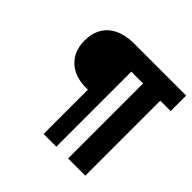

<svg xmlns="http://www.w3.org/2000/svg" viewBox="-178 -911 1094 1094"><g transform="rotate(45 369.0 -364.5)"><path d="M311.3 0V-356.7Q210.7 -353.6 155.1 -404.4Q99.6 -455.3 99.6 -540.3Q99.6 -601.2 124.9 -643Q150.3 -684.8 197.6 -706.9Q244.9 -729 311.3 -729H730.9V-604.4H647.3V0H508.6V-604.4H413.6V0Z"/></g></svg>

Font: Mona Sans
Style: Italic
Weight: 200
Italic angle: -11.6951°
Designer: Deni Anggara
Foundry: GitHub
Version: Version 2.000